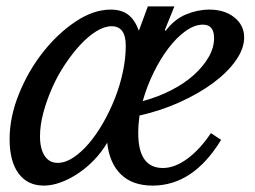

<svg xmlns="http://www.w3.org/2000/svg" viewBox="-20 -570 796 600"><path d="M671 -133Q584 10 457 10Q394 10 358 -25Q322 -60 315 -124Q298 -95 274.5 -70.5Q251 -46 224 -28Q197 -10 169.5 0Q142 10 117 10Q66 10 38 -28Q10 -66 10 -135Q10 -204 39 -276Q68 -348 114 -406.5Q160 -465 216 -502.5Q272 -540 326 -540Q359 -540 380 -524.5Q401 -509 414 -474L442 -550H525L495 -476L498 -474Q525 -510 561.5 -525Q598 -540 634 -540Q682 -540 712.5 -515.5Q743 -491 743 -453Q743 -418 717 -381Q691 -344 646.5 -311Q602 -278 542.5 -251Q483 -224 416 -209Q414 -195 413 -181.5Q412 -168 412 -154Q412 -45 489 -45Q526 -45 565.5 -74Q605 -103 639 -154ZM329 -488Q306 -488 280.5 -472Q255 -456 230.5 -429.5Q206 -403 183 -368.5Q160 -334 143 -295.5Q126 -257 115.5 -218Q105 -179 105 -144Q105 -105 119.5 -83Q134 -61 160 -61Q184 -61 209 -77.5Q234 -94 257.5 -121.5Q281 -149 302 -185.5Q323 -222 339 -262.5Q355 -303 364 -345.5Q373 -388 373 -427Q373 -488 329 -488ZM614 -493Q588 -493 560 -473Q532 -453 506.5 -419.5Q481 -386 460 -343Q439 -300 426 -254Q474 -267 515 -288Q556 -309 585.5 -335.5Q615 -362 632 -391.5Q649 -421 649 -451Q649 -493 614 -493Z"/></svg>

Font: SVN-Libre Baskerville
Style: Italic
Weight: 400
Italic angle: -14°
Designer: Pablo Impallari, Rodrigo Fuenzalida
Foundry: Pablo Impallari, Rodrigo Fuenzalida
Version: Version 1.000; ttfautohint (v1.8.4)